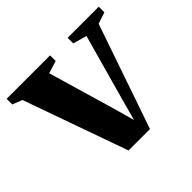

<svg xmlns="http://www.w3.org/2000/svg" viewBox="-147 -672 823 823"><g transform="rotate(-45 265.0 -260.0)"><path d="M198.5 3 30 -471.5 -14.5 -489V-523H249V-489L192 -471.5L280 -171L307.5 -73L334 -170L418 -471.5L355.5 -489V-523H544V-489L492 -471.5L328.5 3Z"/></g></svg>

Font: Merriweather 96pt
Style: Bold
Weight: 700
Version: Version 2.100